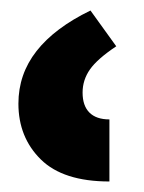

<svg xmlns="http://www.w3.org/2000/svg" viewBox="-20 -780 274 365"><path d="M188 -435Q100 -435 57.5 -477Q15 -519 15 -583Q15 -639 49.5 -683Q84 -727 152 -760L201 -692Q165 -668 151 -648Q137 -628 137 -604Q137 -579 150 -566Q163 -553 188 -553Z"/></svg>

Font: Noto Sans Armenian
Style: Bold
Weight: 700
Version: Version 2.007